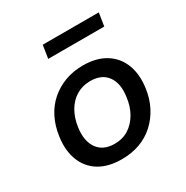

<svg xmlns="http://www.w3.org/2000/svg" viewBox="-163 -839 954 985"><g transform="rotate(-30 313.5 -347.0)"><path d="M281 9Q201 9 148 -23.5Q95 -56 72 -115.5Q49 -175 60 -252Q68 -311 92 -358.5Q116 -406 154 -439Q192 -472 240.5 -490Q289 -508 346 -508Q426 -508 479 -475Q532 -442 555 -384Q578 -326 568 -248Q560 -188 535.5 -141Q511 -94 473.5 -60Q436 -26 387.5 -8.5Q339 9 281 9ZM288 -78Q336 -78 371.5 -100.5Q407 -123 430.5 -163.5Q454 -204 460 -257Q471 -331 439 -375.5Q407 -420 339 -420Q293 -420 256.5 -398Q220 -376 197 -336Q174 -296 167 -243Q157 -168 189 -123Q221 -78 288 -78ZM210 -626 222 -703H554L542 -626Z"/></g></svg>

Font: Nunito Sans 7pt SemiBold
Style: Italic
Weight: 600
Italic angle: -9°
Designer: Vernon Adams
Foundry: Vernon Adams
Version: Version 3.101;gftools[0.9.27]